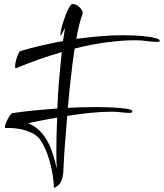

<svg xmlns="http://www.w3.org/2000/svg" viewBox="-20 -874 814 954"><path d="M248 60Q248 37 242 -3Q236 -43 222 -88.5Q208 -134 184 -174Q170 -197 143.5 -211Q117 -225 85.5 -231.5Q54 -238 24 -238H7Q4 -238 4 -242Q4 -251 11 -267Q18 -283 27 -297Q36 -311 42 -312Q96 -320 152.5 -325.5Q209 -331 265 -335Q267 -400 273.5 -475.5Q280 -551 287 -615Q231 -599 174 -579Q117 -559 60 -535H59Q55 -535 55 -545Q55 -556 59.5 -573.5Q64 -591 70.5 -605.5Q77 -620 83 -621Q131 -635 184.5 -647.5Q238 -660 293 -670L303 -735Q296 -723 289.5 -710Q283 -697 281 -697Q280 -697 280 -700Q280 -703 281 -711Q282 -719 285 -732Q287 -743 293.5 -763Q300 -783 308 -804Q316 -825 325 -839.5Q334 -854 341 -854Q358 -854 374.5 -838.5Q391 -823 391 -810V-807Q382 -785 374 -752Q366 -719 359 -681Q420 -689 479 -694Q538 -699 593 -699Q619 -699 650 -697.5Q681 -696 709.5 -692.5Q738 -689 756 -684Q774 -679 774 -671Q774 -666 762 -666Q734 -666 707.5 -670Q681 -674 653 -674Q518 -674 351 -633Q343 -581 336.5 -526.5Q330 -472 325 -423Q320 -374 317 -338Q352 -340 385.5 -341Q419 -342 450 -342Q494 -342 537 -340Q580 -338 609 -333.5Q638 -329 638 -321Q638 -318 634.5 -315.5Q631 -313 627 -313Q606 -313 583 -316Q560 -319 536 -319Q487 -319 431.5 -313.5Q376 -308 314 -298Q308 -228 302.5 -154.5Q297 -81 295 -28Q294 3 284.5 26Q275 49 248 60ZM262 -36Q261 -55 260.5 -76.5Q260 -98 260 -122Q260 -160 261 -202.5Q262 -245 264 -290Q230 -284 194 -277Q158 -270 120 -262Q153 -248 179 -222.5Q205 -197 225.5 -153Q246 -109 262 -36Z"/></svg>

Font: Comforter
Style: Regular
Weight: 400
Designer: Robert E. Leuschke
Foundry: Robert E. Leuschke
Version: Version 1.013; ttfautohint (v1.8.3)